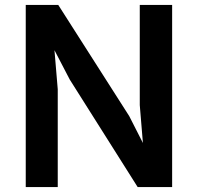

<svg xmlns="http://www.w3.org/2000/svg" viewBox="-20 -763 807 783"><path d="M85 0V-743H217.5L507 -289.5L604 -99H569.5L550 -334.5V-743H682V0H541.5L264.5 -438.5L152 -654.5H194L215.5 -399V0Z"/></svg>

Font: Merriweather Sans SemiBold
Style: Regular
Weight: 600
Designer: Eben Sorkin
Foundry: Eben Sorkin
Version: Version 2.001